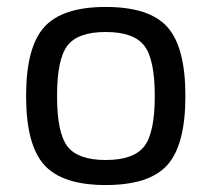

<svg xmlns="http://www.w3.org/2000/svg" viewBox="-20 -519 608 552"><path d="M284 -499Q410 -499 461.5 -441Q513 -383 513 -243Q513 -103 461.5 -45Q410 13 284 13Q159 13 107 -45Q55 -103 55 -243Q55 -383 107 -441Q159 -499 284 -499ZM394.5 -388Q364 -427 284 -427Q204 -427 174 -388Q144 -349 144 -243Q144 -137 174 -98Q204 -59 284 -59Q364 -59 394.5 -98Q425 -137 425 -243Q425 -349 394.5 -388Z"/></svg>

Font: Exo 2
Style: Regular
Weight: 400
Designer: Natanael Gama
Version: Version 1.001;PS 001.001;hotconv 1.0.70;makeotf.lib2.5.58329